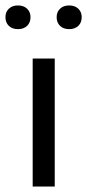

<svg xmlns="http://www.w3.org/2000/svg" viewBox="-41 -685 320 705"><path d="M79 0V-470H160V0ZM25 -578Q4 -578 -8.5 -590Q-21 -602 -21 -622Q-21 -641 -8.5 -653Q4 -665 25 -665Q46 -665 58.5 -653Q71 -641 71 -622Q71 -602 58.5 -590Q46 -578 25 -578ZM213 -578Q192 -578 179.5 -590Q167 -602 167 -622Q167 -641 179.5 -653Q192 -665 213 -665Q234 -665 246.5 -653Q259 -641 259 -622Q259 -602 246.5 -590Q234 -578 213 -578Z"/></svg>

Font: Celebes
Style: Regular
Weight: 400
Designer: Anugrah Pasau
Foundry: Lafontype
Version: Version 1.000; ttfautohint (v1.8.4)